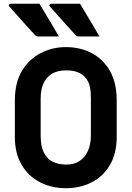

<svg xmlns="http://www.w3.org/2000/svg" viewBox="-20 -967 690 1007"><path d="M187.1 -947.3Q205.5 -917.1 221.8 -889.3Q238.1 -861.4 254.8 -834.1Q271.5 -806.7 288.8 -775.9Q271.7 -775.9 257.5 -775.9Q243.4 -775.9 226.1 -775.9Q208.9 -775.9 180.5 -775.9Q174.5 -775.9 170.5 -777.9Q166.4 -780 164.4 -782.1Q138.3 -810.7 120.8 -829.9Q103.4 -849.1 89.8 -864.5Q76.2 -879.8 61.9 -895.9Q47.6 -912 28.7 -933.1Q24.7 -938.1 26.8 -942.7Q28.9 -947.3 34.9 -947.3Q67.1 -947.3 86.5 -947.3Q106 -947.3 128.2 -947.3Q150.5 -947.3 187.1 -947.3ZM399.8 -947.3Q418.2 -917.1 434.5 -889.3Q450.8 -861.4 467.5 -834.1Q484.2 -806.7 501.5 -775.9Q484.4 -775.9 470.2 -775.9Q456.1 -775.9 438.8 -775.9Q421.6 -775.9 393.2 -775.9Q387.2 -775.9 383.1 -777.9Q379.1 -780 377.1 -782.1Q350.9 -810.7 333.5 -829.9Q316.1 -849.1 302.5 -864.5Q288.8 -879.8 274.6 -895.9Q260.3 -912 241.4 -933.1Q237.4 -938.1 239.5 -942.7Q241.6 -947.3 247.6 -947.3Q279.8 -947.3 299.7 -947.3Q319.5 -947.3 341.3 -947.3Q363.2 -947.3 399.8 -947.3ZM325.1 -720Q400.4 -720 460.7 -688.5Q521 -657 556.5 -595Q592.1 -532.9 592.1 -439.9V-248.7Q592.1 -162.7 557.1 -102.6Q522.1 -42.5 462 -11.3Q402 20 324.9 20Q250.3 20 189.5 -11.3Q128.8 -42.5 93.4 -102.7Q57.9 -162.8 57.9 -248.8V-439.9Q57.9 -532.9 95 -595Q132.2 -657 193.4 -688.5Q254.6 -720 325.1 -720ZM193.3 -258.2Q193.3 -200.8 207.3 -172.8Q221.3 -144.8 236.2 -131.6Q250.5 -120 274.1 -111.9Q297.6 -103.8 329.1 -103.8Q366.6 -103.8 395 -121.2Q423.3 -138.5 440 -173.2Q456.7 -208 456.7 -258.9V-451.3Q456.7 -482.6 453 -504.2Q449.2 -525.8 441.2 -540.9Q433.2 -555.9 421.2 -566.9Q406 -582 382.9 -589.9Q359.8 -597.9 326.9 -597.9Q281.5 -597.9 251.9 -579.8Q222.4 -561.6 207.8 -529Q193.3 -496.4 193.3 -451.3Z"/></svg>

Font: Recursive Sans Linear Light
Style: Regular
Weight: 300
Version: Version 1.085